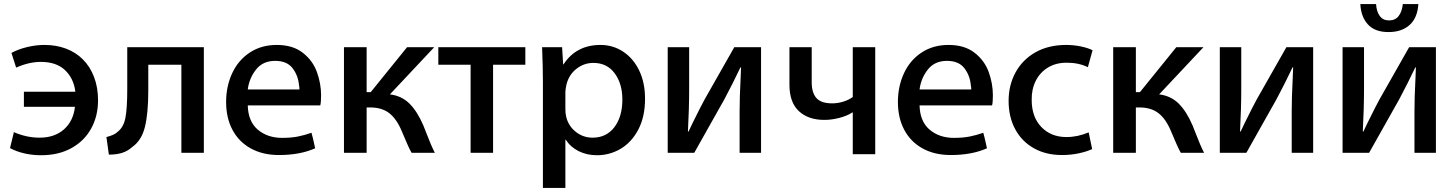

<svg xmlns="http://www.w3.org/2000/svg" viewBox="-20 -720 7122 940"><path d="M180 -417Q122 -417 59 -389L36 -461Q69 -479 112.5 -489.5Q156 -500 198 -500Q255 -500 303 -482Q351 -464 386 -429Q421 -394 440.5 -343Q460 -292 460 -229Q460 -152 426.5 -91Q393 -30 330 5Q267 40 181 40Q139 40 99.5 31Q60 22 29 5L48 -73Q110 -46 174 -46Q247 -46 293 -86.5Q339 -127 347 -197H97V-271H349Q341 -336 298.5 -376.5Q256 -417 180 -417Z M868 28V-403H706V-280Q706 -165 689.5 -98.5Q673 -32 627 0Q606 19 579 28Q552 37 513 37L501 -49Q540 -59 554 -73Q585 -96 594 -143Q603 -190 603 -282V-489H978V28Z M1361 -45Q1405 -45 1438 -51.5Q1471 -58 1505 -70Q1508 -60 1511.5 -45Q1515 -30 1517 -21L1523 6Q1449 39 1346 39Q1266 39 1207.5 6.5Q1149 -26 1118 -84.5Q1087 -143 1087 -221Q1087 -297 1116.5 -361Q1146 -425 1202.5 -462.5Q1259 -500 1335 -500Q1413 -500 1462 -462Q1511 -424 1531.5 -367.5Q1552 -311 1552 -253Q1552 -219 1548 -204H1193Q1195 -125 1242.5 -85Q1290 -45 1361 -45ZM1444 -302Q1440 -350 1412.5 -386Q1385 -422 1327 -422Q1267 -422 1233.5 -379.5Q1200 -337 1193 -282H1446V-283Q1446 -295 1444 -302Z M1795 -269 1973 -489H2106L1889 -258Q1946 -251 1984.5 -213Q2023 -175 2053 -105L2066 -72Q2092 -4 2109 28H1995Q1986 13 1973 -17Q1960 -47 1946 -80Q1921 -139 1885 -166.5Q1849 -194 1792 -194H1775V28H1664V-489H1775V-269Z M2394 -403V28H2284V-403H2126V-489H2552V-403Z M2634 -489H2732L2737 -405H2739Q2801 -500 2920 -500Q2981 -500 3031 -467Q3081 -434 3109.5 -374.5Q3138 -315 3138 -237Q3138 -148 3105 -85.5Q3072 -23 3018.5 8.5Q2965 40 2903 40Q2853 40 2813 20Q2773 0 2750 -36H2748V200H2638V-318Q2638 -391 2634 -489ZM2752 -148Q2763 -103 2799 -74.5Q2835 -46 2881 -46Q2949 -46 2988 -97.5Q3027 -149 3027 -233Q3027 -310 2989.5 -361Q2952 -412 2885 -412Q2839 -412 2802 -383Q2765 -354 2753 -305Q2748 -280 2748 -270V-185Q2748 -164 2752 -148Z M3348 -76H3351L3371 -118Q3410 -197 3429 -232L3575 -489H3706V28H3601V-176Q3601 -242 3606 -339Q3606 -352 3608 -390H3605Q3568 -312 3527 -235L3379 28H3249V-489H3354V-286Q3354 -189 3348 -76Z M4054 -214Q4082 -214 4109 -222.5Q4136 -231 4155 -245V-489H4265V35H4155V-170H4154Q4128 -153 4090 -143Q4052 -133 4016 -133Q3937 -133 3891 -176Q3845 -219 3845 -305V-489H3954V-317Q3954 -266 3977 -240Q4000 -214 4054 -214Z M4650 -45Q4694 -45 4727 -51.5Q4760 -58 4794 -70Q4797 -60 4800.5 -45Q4804 -30 4806 -21L4812 6Q4738 39 4635 39Q4555 39 4496.5 6.5Q4438 -26 4407 -84.5Q4376 -143 4376 -221Q4376 -297 4405.5 -361Q4435 -425 4491.5 -462.5Q4548 -500 4624 -500Q4702 -500 4751 -462Q4800 -424 4820.5 -367.5Q4841 -311 4841 -253Q4841 -219 4837 -204H4482Q4484 -125 4531.5 -85Q4579 -45 4650 -45ZM4733 -302Q4729 -350 4701.5 -386Q4674 -422 4616 -422Q4556 -422 4522.5 -379.5Q4489 -337 4482 -282H4735V-283Q4735 -295 4733 -302Z M5179 39Q5101 39 5042 6Q4983 -27 4950.5 -87Q4918 -147 4918 -226Q4918 -304 4952.5 -366.5Q4987 -429 5050.5 -464.5Q5114 -500 5200 -500Q5237 -500 5272.5 -492.5Q5308 -485 5329 -474L5306 -391Q5262 -413 5202 -413Q5149 -413 5110 -389Q5071 -365 5050.5 -323.5Q5030 -282 5031 -231Q5031 -147 5078.5 -98Q5126 -49 5201 -49Q5256 -49 5310 -72L5327 10Q5304 21 5264.5 30Q5225 39 5179 39Z M5561 -269 5739 -489H5872L5655 -258Q5712 -251 5750.5 -213Q5789 -175 5819 -105L5832 -72Q5858 -4 5875 28H5761Q5752 13 5739 -17Q5726 -47 5712 -80Q5687 -139 5651 -166.5Q5615 -194 5558 -194H5541V28H5430V-489H5541V-269Z M6051 -76H6054L6074 -118Q6113 -197 6132 -232L6278 -489H6409V28H6304V-176Q6304 -242 6309 -339Q6309 -352 6311 -390H6308Q6271 -312 6230 -235L6082 28H5952V-489H6057V-286Q6057 -189 6051 -76Z M6780 -620Q6811 -620 6827.5 -641.5Q6844 -663 6848 -700H6924Q6920 -633 6881.5 -598Q6843 -563 6778 -563Q6711 -563 6677 -600.5Q6643 -638 6640 -700H6717Q6719 -664 6735 -642Q6751 -620 6780 -620ZM6652 -76H6655L6675 -118Q6714 -197 6733 -232L6879 -489H7010V28H6905V-176Q6905 -242 6910 -339Q6910 -352 6912 -390H6909Q6872 -312 6831 -235L6683 28H6553V-489H6658V-286Q6658 -189 6652 -76Z"/></svg>

Font: Gmarket Sans TTF Medium
Style: Regular
Weight: 500
Designer: Creative Director : Sungho Lee; Art Director : Kiwoong Choi; Project Manager : Sori Yang, Jongwook Yoon; Font Designer :
Foundry: Sandoll Inc.
Version: Version 1.000;hotconv 1.0.109;makeotfexe 2.5.65596